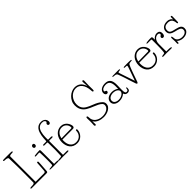

<svg xmlns="http://www.w3.org/2000/svg" viewBox="339 -2364 3922 3922"><g transform="rotate(-45 2299.5 -403.5)"><path d="M53 -28Q69 -28 85.5 -28.5Q102 -29 115 -32Q128 -35 136.5 -41Q145 -47 145 -58Q145 -70 145.5 -110Q146 -150 146 -202Q146 -254 146.5 -311.5Q147 -369 147 -416Q147 -483 146 -533Q145 -583 144 -622Q143 -661 142 -692.5Q141 -724 141 -754Q141 -767 132 -774Q123 -781 110.5 -785Q98 -789 83.5 -790Q69 -791 59 -791Q48 -791 35 -793.5Q22 -796 22 -806Q22 -817 36 -819Q50 -821 59 -821H241Q273 -821 282.5 -817.5Q292 -814 292 -806Q292 -795 279.5 -793Q267 -791 255 -791Q250 -791 239 -790.5Q228 -790 217 -788Q206 -786 197 -780.5Q188 -775 188 -766V-36H429Q446 -36 456.5 -43Q467 -50 469 -67Q470 -73 472 -98.5Q474 -124 476 -154Q478 -184 480 -211.5Q482 -239 482 -249Q482 -272 485 -285.5Q488 -299 500 -299Q505 -299 512 -294.5Q519 -290 519 -279Q519 -261 517 -229.5Q515 -198 512.5 -162Q510 -126 507.5 -90.5Q505 -55 503 -29Q501 -12 493 -6Q485 0 470 0H42Q25 0 21.5 -3Q18 -6 18 -11Q18 -28 53 -28Z M544 0ZM714 -28H776Q798 -28 811 -24.5Q824 -21 824 -13Q824 -4 814.5 -2Q805 0 794 0H635Q611 0 588.5 -1.5Q566 -3 566 -12Q566 -22 630 -26Q652 -28 660.5 -32Q669 -36 670 -47Q673 -85 673.5 -131Q674 -177 674 -213Q674 -259 673 -301.5Q672 -344 670 -389Q669 -397 666 -401.5Q663 -406 655 -406Q650 -406 638 -405Q626 -404 613 -403.5Q600 -403 588 -402Q576 -401 572 -401Q564 -401 554 -402.5Q544 -404 544 -412Q544 -421 558 -425Q572 -429 607 -431Q629 -433 656 -434.5Q683 -436 696 -436Q708 -436 711 -426.5Q714 -417 714 -401ZM644 -580Q644 -585 646.5 -592Q649 -599 654 -605.5Q659 -612 666.5 -616.5Q674 -621 685 -621Q699 -621 709 -611Q719 -601 719 -584Q719 -557 705.5 -547.5Q692 -538 678 -538Q664 -538 654 -550Q644 -562 644 -580Z M927 -45Q933 -130 933 -217Q933 -265 932 -313Q931 -361 931 -409Q931 -423 928.5 -429Q926 -435 918 -435H851Q834 -435 828 -440.5Q822 -446 822 -452Q822 -460 829 -461.5Q836 -463 854 -463H918Q926 -463 928 -471.5Q930 -480 930 -491Q931 -517 933.5 -552Q936 -587 942.5 -624Q949 -661 961.5 -697Q974 -733 995.5 -761.5Q1017 -790 1048.5 -807.5Q1080 -825 1126 -825Q1163 -825 1188 -813.5Q1213 -802 1227 -785.5Q1241 -769 1247 -750.5Q1253 -732 1253 -718Q1253 -696 1242.5 -681.5Q1232 -667 1214 -667Q1200 -667 1190.5 -676Q1181 -685 1181 -702Q1181 -718 1196 -729Q1204 -735 1207.5 -739Q1211 -743 1211 -750Q1211 -766 1193 -782.5Q1175 -799 1131 -799Q1091 -799 1064 -783Q1037 -767 1019.5 -740.5Q1002 -714 992.5 -680.5Q983 -647 978.5 -612Q974 -577 973.5 -543.5Q973 -510 973 -484Q973 -471 975 -467Q977 -463 981 -463H1059Q1069 -463 1077.5 -459Q1086 -455 1086 -447Q1086 -439 1077 -436Q1068 -433 1057 -433Q1052 -433 1043 -433.5Q1034 -434 1024 -434Q1014 -434 1004.5 -434.5Q995 -435 991 -435Q979 -435 976 -432Q973 -429 973 -424V-30H1082Q1111 -30 1111 -15Q1111 -8 1103 -4.5Q1095 -1 1069 -1Q1060 -1 1046 -1.5Q1032 -2 1016.5 -2Q1001 -2 985.5 -2.5Q970 -3 959 -3Q945 -3 929.5 -2.5Q914 -2 899 -1.5Q884 -1 872.5 -0.5Q861 0 855 0Q841 0 831 -1.5Q821 -3 821 -11Q821 -19 831.5 -21Q842 -23 853 -24Q893 -27 909.5 -30.5Q926 -34 927 -45Z M1472 -293Q1489 -293 1489 -311Q1489 -331 1481 -354.5Q1473 -378 1456 -398Q1439 -418 1412.5 -431.5Q1386 -445 1349 -445Q1311 -445 1283.5 -431Q1256 -417 1236.5 -394.5Q1217 -372 1205.5 -344.5Q1194 -317 1189 -289ZM1185 -259Q1184 -248 1183.5 -237.5Q1183 -227 1183 -218Q1183 -182 1191.5 -147Q1200 -112 1219.5 -84Q1239 -56 1270.5 -38.5Q1302 -21 1347 -21Q1388 -21 1419 -35Q1450 -49 1470.5 -72Q1491 -95 1501.5 -125Q1512 -155 1512 -187Q1512 -205 1529 -205Q1546 -205 1546 -187Q1546 -148 1531 -112Q1516 -76 1489.5 -48.5Q1463 -21 1427 -5Q1391 11 1349 11Q1296 11 1256.5 -7Q1217 -25 1191 -57Q1165 -89 1151.5 -132.5Q1138 -176 1138 -226Q1138 -281 1154.5 -327.5Q1171 -374 1200 -407Q1229 -440 1268 -458.5Q1307 -477 1352 -477Q1400 -477 1434 -457.5Q1468 -438 1489.5 -410.5Q1511 -383 1521.5 -353.5Q1532 -324 1532 -304Q1532 -288 1523.5 -275Q1515 -262 1497 -261Q1471 -260 1433.5 -260Q1396 -260 1356 -260Q1344 -260 1321 -260Q1298 -260 1272.5 -259.5Q1247 -259 1223 -259Q1199 -259 1185 -259Z M1882 -91Q1882 -68 1883 -50Q1883 -42 1883.5 -35Q1884 -28 1884 -22Q1884 -15 1885 -9Q1885 16 1866 16Q1856 16 1851 8Q1846 0 1846 -7Q1846 -13 1846.5 -25Q1847 -37 1848 -52Q1849 -67 1849.5 -82Q1850 -97 1850 -108Q1850 -124 1849.5 -135Q1849 -146 1849 -156.5Q1849 -167 1848.5 -178Q1848 -189 1848 -205Q1848 -219 1851 -229Q1854 -239 1867 -239Q1881 -239 1885 -220.5Q1889 -202 1889 -180Q1889 -149 1903.5 -119Q1918 -89 1945.5 -66Q1973 -43 2013.5 -28.5Q2054 -14 2107 -14Q2143 -14 2177 -23Q2211 -32 2237.5 -48.5Q2264 -65 2280.5 -89.5Q2297 -114 2297 -145Q2297 -176 2271 -200Q2245 -224 2206.5 -243.5Q2168 -263 2124.5 -280Q2081 -297 2045 -314Q2013 -329 1980 -348Q1947 -367 1919 -396.5Q1891 -426 1873.5 -468.5Q1856 -511 1856 -574Q1856 -630 1879.5 -678Q1903 -726 1940 -761.5Q1977 -797 2023 -817Q2069 -837 2114 -837Q2187 -837 2238 -797.5Q2289 -758 2319 -671Q2315 -734 2313 -764.5Q2311 -795 2311 -796Q2311 -821 2330 -821Q2340 -821 2345 -813Q2350 -805 2350 -798Q2350 -763 2348 -725.5Q2346 -688 2346 -652Q2346 -620 2347 -597Q2348 -574 2348 -542Q2348 -528 2345 -518Q2342 -508 2329 -508Q2315 -508 2311.5 -526.5Q2308 -545 2308 -567Q2304 -621 2289 -665.5Q2274 -710 2249.5 -741.5Q2225 -773 2191.5 -790Q2158 -807 2118 -807Q2071 -807 2030.5 -786.5Q1990 -766 1960.5 -732Q1931 -698 1914 -654.5Q1897 -611 1897 -565Q1897 -515 1910.5 -481Q1924 -447 1946.5 -422.5Q1969 -398 1998 -381.5Q2027 -365 2057 -351Q2087 -337 2134.5 -319Q2182 -301 2227.5 -276Q2273 -251 2305.5 -219Q2338 -187 2338 -145Q2338 -101 2315 -70.5Q2292 -40 2257.5 -20.5Q2223 -1 2183 7.5Q2143 16 2110 16Q2078 16 2044.5 10Q2011 4 1980 -8.5Q1949 -21 1923.5 -41.5Q1898 -62 1882 -91Z M2723 -219Q2723 -232 2723.5 -244.5Q2724 -257 2724 -264Q2724 -342 2696 -384.5Q2668 -427 2602 -427Q2580 -427 2559 -422.5Q2538 -418 2521.5 -409Q2505 -400 2495 -387Q2485 -374 2485 -358Q2485 -346 2491 -343Q2497 -340 2505 -338Q2513 -336 2521.5 -331.5Q2530 -327 2530 -311Q2530 -296 2520.5 -286Q2511 -276 2494 -276Q2471 -276 2458.5 -294.5Q2446 -313 2446 -339Q2446 -366 2458.5 -387.5Q2471 -409 2492.5 -424.5Q2514 -440 2544 -448.5Q2574 -457 2610 -457Q2689 -457 2726.5 -412Q2764 -367 2764 -268Q2764 -256 2763.5 -237.5Q2763 -219 2762.5 -199Q2762 -179 2761.5 -158.5Q2761 -138 2761 -122Q2761 -91 2763 -71Q2765 -51 2770.5 -39.5Q2776 -28 2784.5 -23.5Q2793 -19 2805 -19Q2819 -19 2827 -23.5Q2835 -28 2839.5 -36Q2844 -44 2845.5 -54.5Q2847 -65 2848 -76Q2849 -88 2858 -88Q2866 -88 2868.5 -82Q2871 -76 2871 -65Q2871 -22 2852 -5.5Q2833 11 2804 11Q2777 11 2755.5 -2.5Q2734 -16 2725 -48Q2693 -19 2654.5 -4Q2616 11 2569 11Q2499 11 2457.5 -21Q2416 -53 2416 -106Q2416 -133 2428 -156.5Q2440 -180 2462 -197Q2484 -214 2515 -223.5Q2546 -233 2584 -233Q2622 -233 2657 -222Q2692 -211 2723 -187ZM2457 -106Q2457 -66 2489.5 -42.5Q2522 -19 2574 -19Q2604 -19 2631 -27Q2658 -35 2678.5 -48.5Q2699 -62 2711 -79.5Q2723 -97 2723 -117Q2723 -135 2712.5 -151Q2702 -167 2684 -178.5Q2666 -190 2641.5 -196.5Q2617 -203 2589 -203Q2561 -203 2537 -196Q2513 -189 2495 -176.5Q2477 -164 2467 -146Q2457 -128 2457 -106Z M3235 -369Q3226 -353 3213.5 -322.5Q3201 -292 3187 -254.5Q3173 -217 3159 -177Q3145 -137 3133 -102.5Q3121 -68 3112 -43Q3103 -18 3101 -12Q3091 14 3078 14Q3064 14 3056 -9Q3040 -58 3027.5 -95Q3015 -132 3005.5 -162.5Q2996 -193 2988 -218.5Q2980 -244 2971 -270Q2962 -296 2952 -325Q2942 -354 2928 -390Q2923 -404 2914 -412Q2905 -420 2894 -424Q2883 -428 2869.5 -429Q2856 -430 2842 -431Q2814 -432 2814 -443Q2814 -453 2840 -453Q2844 -453 2868 -453Q2892 -453 2919 -453.5Q2946 -454 2969 -454Q2992 -454 2996 -454Q3029 -454 3029 -442Q3029 -434 3018.5 -431.5Q3008 -429 2993 -428Q2965 -427 2965 -415Q2965 -412 2965.5 -408Q2966 -404 2969 -393Q2972 -382 2979 -361Q2986 -340 2999 -301.5Q3012 -263 3031.5 -204.5Q3051 -146 3080 -61Q3113 -155 3134.5 -215Q3156 -275 3168 -310Q3180 -345 3184.5 -360.5Q3189 -376 3189 -382Q3189 -393 3177 -395.5Q3165 -398 3131 -398Q3110 -398 3110 -410Q3110 -419 3129.5 -421Q3149 -423 3205 -423Q3245 -423 3270 -422.5Q3295 -422 3309.5 -420.5Q3324 -419 3329 -416Q3334 -413 3334 -409Q3334 -400 3318.5 -398.5Q3303 -397 3280 -395Q3260 -393 3251 -388Q3242 -383 3235 -369Z M3692 -293Q3709 -293 3709 -311Q3709 -331 3701 -354.5Q3693 -378 3676 -398Q3659 -418 3632.5 -431.5Q3606 -445 3569 -445Q3531 -445 3503.5 -431Q3476 -417 3456.5 -394.5Q3437 -372 3425.5 -344.5Q3414 -317 3409 -289ZM3405 -259Q3404 -248 3403.5 -237.5Q3403 -227 3403 -218Q3403 -182 3411.5 -147Q3420 -112 3439.5 -84Q3459 -56 3490.5 -38.5Q3522 -21 3567 -21Q3608 -21 3639 -35Q3670 -49 3690.5 -72Q3711 -95 3721.5 -125Q3732 -155 3732 -187Q3732 -205 3749 -205Q3766 -205 3766 -187Q3766 -148 3751 -112Q3736 -76 3709.5 -48.5Q3683 -21 3647 -5Q3611 11 3569 11Q3516 11 3476.5 -7Q3437 -25 3411 -57Q3385 -89 3371.5 -132.5Q3358 -176 3358 -226Q3358 -281 3374.5 -327.5Q3391 -374 3420 -407Q3449 -440 3488 -458.5Q3527 -477 3572 -477Q3620 -477 3654 -457.5Q3688 -438 3709.5 -410.5Q3731 -383 3741.5 -353.5Q3752 -324 3752 -304Q3752 -288 3743.5 -275Q3735 -262 3717 -261Q3691 -260 3653.5 -260Q3616 -260 3576 -260Q3564 -260 3541 -260Q3518 -260 3492.5 -259.5Q3467 -259 3443 -259Q3419 -259 3405 -259Z M4166 -349Q4166 -337 4164 -324.5Q4162 -312 4156.5 -301Q4151 -290 4141.5 -283Q4132 -276 4117 -276Q4100 -276 4091.5 -285Q4083 -294 4083 -308Q4083 -321 4089.5 -328Q4096 -335 4103.5 -340Q4111 -345 4117.5 -351Q4124 -357 4124 -369Q4124 -386 4111 -394.5Q4098 -403 4078 -403Q4060 -403 4039 -395Q4018 -387 4000 -368Q3982 -349 3970 -318.5Q3958 -288 3958 -243V-31H4002Q4054 -31 4075 -26Q4096 -21 4096 -13Q4096 -7 4089.5 -3.5Q4083 0 4076 0Q4062 0 4043.5 -0.5Q4025 -1 4006 -1.5Q3987 -2 3969 -2.5Q3951 -3 3938 -3Q3912 -3 3891 -1.5Q3870 0 3845 0Q3837 0 3830 -4Q3823 -8 3823 -13Q3823 -19 3839 -24Q3855 -29 3881 -31Q3899 -32 3903 -36Q3907 -40 3910 -57Q3913 -73 3914.5 -98Q3916 -123 3917.5 -163.5Q3919 -204 3919.5 -263Q3920 -322 3920 -406Q3920 -420 3905 -420H3806Q3796 -420 3791 -425Q3786 -430 3786 -433Q3786 -437 3800 -440.5Q3814 -444 3834 -446.5Q3854 -449 3877.5 -450Q3901 -451 3919 -451Q3945 -451 3954 -445Q3963 -439 3963 -413V-364Q3987 -399 4018 -416.5Q4049 -434 4084 -434Q4121 -434 4143.5 -414Q4166 -394 4166 -349Z M4261 -37Q4262 -29 4262 -20Q4262 -11 4262 -5Q4262 10 4259 20Q4256 30 4245 30Q4238 30 4233.5 25Q4229 20 4229 6Q4229 -2 4230 -21Q4231 -40 4231 -54Q4231 -73 4229 -97Q4227 -121 4227 -139Q4227 -171 4241 -171Q4256 -171 4259 -136Q4261 -101 4267 -82Q4273 -63 4292 -46Q4315 -25 4343.5 -16.5Q4372 -8 4403 -8Q4422 -8 4443 -12.5Q4464 -17 4481 -27.5Q4498 -38 4509.5 -55Q4521 -72 4521 -98Q4521 -121 4511 -135.5Q4501 -150 4482 -160.5Q4463 -171 4435 -178.5Q4407 -186 4371 -194Q4308 -208 4273 -237Q4238 -266 4238 -323Q4238 -359 4251.5 -384Q4265 -409 4287.5 -425.5Q4310 -442 4338.5 -449.5Q4367 -457 4397 -457Q4426 -457 4447 -451Q4468 -445 4483 -435Q4498 -425 4507 -413.5Q4516 -402 4522 -392Q4521 -405 4520.5 -419Q4520 -433 4520 -441Q4520 -461 4524 -468Q4528 -475 4536 -475Q4545 -475 4549.5 -467.5Q4554 -460 4554 -449Q4554 -389 4552.5 -349.5Q4551 -310 4551 -299Q4551 -290 4548 -281.5Q4545 -273 4536 -273Q4527 -273 4523.5 -281.5Q4520 -290 4519 -298Q4518 -306 4517.5 -316.5Q4517 -327 4512 -342Q4507 -360 4498 -375.5Q4489 -391 4475 -402Q4461 -413 4441 -419.5Q4421 -426 4393 -426Q4368 -426 4346 -420.5Q4324 -415 4308 -402.5Q4292 -390 4283 -370.5Q4274 -351 4274 -323Q4274 -297 4282.5 -280.5Q4291 -264 4308.5 -253.5Q4326 -243 4352.5 -235.5Q4379 -228 4415 -220Q4448 -212 4474.5 -203.5Q4501 -195 4519.5 -182.5Q4538 -170 4548.5 -150.5Q4559 -131 4559 -103Q4559 -60 4539 -35Q4519 -10 4492.5 3Q4466 16 4439 19.5Q4412 23 4399 23Q4379 23 4357.5 18.5Q4336 14 4317 6Q4298 -2 4283 -13Q4268 -24 4261 -37Z"/></g></svg>

Font: Life Savers
Style: Regular
Weight: 400
Designer: Pablo Impallari, Rodrigo Fuenzalida, Brenda Gallo
Foundry: Pablo Impallari, Rodrigo Fuenzalida, Brenda Gallo
Version: Version 3.001; ttfautohint (v0.95) -l 8 -r 50 -G 200 -x 14 -